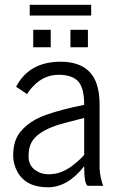

<svg xmlns="http://www.w3.org/2000/svg" viewBox="-20 -778 493 804"><path d="M104.5 -712.9V-757.8H361.8V-712.9ZM119.1 -580.1V-653.3H192.4V-580.1ZM274.9 -580.1V-653.3H348.1V-580.1ZM173.8 -297.4Q238.8 -320.3 332.5 -338.9Q332.5 -416 302.7 -441.9Q276.4 -464.8 226.1 -464.8Q164.6 -464.8 120.1 -418Q101.1 -398.9 93.8 -383.8L47.4 -414.6Q102.1 -519.5 233.4 -519.5Q351.1 -519.5 383.8 -429.2Q397 -392.6 397 -340.3V-72.3Q397 -58.1 402.3 -33.7Q407.7 -9.3 412.1 0H347.2Q332.5 -7.3 332.5 -82Q263.7 6.3 180.7 6.3Q88.9 6.3 53.2 -58.1Q35.2 -90.8 35.2 -125.7Q35.2 -160.6 43.9 -186.8Q52.7 -212.9 71.5 -233.2Q90.3 -253.4 114.3 -269Q138.2 -284.7 173.8 -297.4ZM111.8 -181.6Q99.6 -159.2 99.6 -123Q99.6 -86.9 125 -67.6Q150.4 -48.3 181.4 -48.3Q212.4 -48.3 236.1 -57.6Q259.8 -66.9 279.3 -81.5Q314.9 -108.4 332.5 -129.4V-284.2Q239.7 -260.3 222.7 -254.9Q136.7 -227.1 111.8 -181.6Z"/></svg>

Font: News Cycle
Style: Regular
Weight: 500
Version: Version 0.5.2